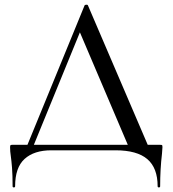

<svg xmlns="http://www.w3.org/2000/svg" viewBox="-20 -656 753 838"><path d="M364 -632 635 0H548L321 -533L357 -584L118 0H90L349 -632Q350 -635 356.5 -635.5Q363 -636 364 -632ZM27 24Q24 5 24 -13Q24 -21 26 -22.5Q28 -24 35 -24H677Q686 -24 687.5 -22.5Q689 -21 689 -13Q689 -7 687 15Q679 82 679 157Q679 162 673.5 162Q668 162 668 157Q668 77 623 38.5Q578 0 484 0H204Q129 0 87.5 37.5Q46 75 46 157Q46 162 40.5 162Q35 162 35 157Q35 108 32.5 76.5Q30 45 27 24Z"/></svg>

Font: Cormorant Garamond Medium
Style: Regular
Weight: 500
Designer: Christian Thalmann (Catharsis Fonts)
Foundry: Catharsis Fonts
Version: Version 4.000